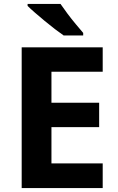

<svg xmlns="http://www.w3.org/2000/svg" viewBox="-20 -954 600 974"><path d="M501 0H90V-714H501V-590H241V-433H483V-309H241V-125H501ZM287 -934Q302 -912 322.5 -884.5Q343 -857 364.5 -831.5Q386 -806 402 -787V-774H303Q284 -787 258.5 -806.5Q233 -826 206.5 -848Q180 -870 157 -890Q134 -910 120 -924V-934Z"/></svg>

Font: Noto Sans Cham
Style: Regular
Weight: 400
Designer: Monotype Design Team
Foundry: Monotype Imaging Inc.
Version: Version 2.002